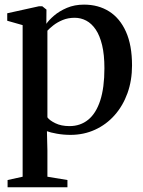

<svg xmlns="http://www.w3.org/2000/svg" viewBox="-20 -558 604 810"><path d="M12 232V201.5L75.5 187.5V-452L10.5 -470.5V-502L144 -531.5H158.5L176 -517.5L175.5 -457.5Q186 -473 208 -492Q230 -511 262.2 -524.8Q294.5 -538.5 334.5 -538.5Q395 -538.5 440.5 -509.8Q486 -481 511.5 -424Q537 -367 537 -282Q537 -218.5 517.8 -165Q498.5 -111.5 463.5 -72Q428.5 -32.5 381 -10.8Q333.5 11 277.5 11Q247.5 11 219.8 6Q192 1 178 -4.5L180 77V187.5L264.5 201.5V232ZM273 -26Q319 -26 352 -52.8Q385 -79.5 402.8 -133.8Q420.5 -188 420.5 -270Q420.5 -327 410.8 -367.5Q401 -408 383.8 -433.5Q366.5 -459 343.8 -471Q321 -483 295 -483Q267 -483 244.2 -473.5Q221.5 -464 205.2 -451.2Q189 -438.5 180 -428.5V-63Q189 -50 213.8 -38Q238.5 -26 273 -26Z"/></svg>

Font: Merriweather 96pt Medium
Style: Regular
Weight: 500
Version: Version 2.100